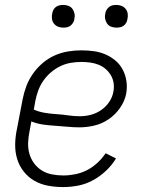

<svg xmlns="http://www.w3.org/2000/svg" viewBox="-20 -746 590 778"><path d="M236 12Q204 12 174.5 6.5Q145 1 119.5 -13.5Q94 -28 76 -51Q58 -74 49.5 -102Q41 -130 41.5 -161.5Q42 -193 49 -225L72 -345Q77 -371 87 -397.5Q97 -424 114 -448Q131 -472 153.5 -491Q176 -510 202 -521.5Q228 -533 255.5 -537.5Q283 -542 309 -542Q336 -542 361 -538.5Q386 -535 408.5 -525Q431 -515 449 -499.5Q467 -484 478 -462.5Q489 -441 492.5 -416Q496 -391 491 -365Q485 -335 465.5 -307.5Q446 -280 419 -262Q392 -244 361.5 -237Q331 -230 302 -230Q277 -230 252.5 -232.5Q228 -235 202.5 -236.5Q177 -238 153 -241.5Q129 -245 107 -254L100 -216Q95 -192 94 -168.5Q93 -145 99 -123.5Q105 -102 118 -84.5Q131 -67 149 -55.5Q167 -44 190 -39.5Q213 -35 237 -35Q260 -35 285 -40Q310 -45 332.5 -56.5Q355 -68 374.5 -86Q394 -104 408 -125L450 -104Q434 -77 409.5 -54Q385 -31 356.5 -15.5Q328 0 297 6Q266 12 236 12ZM304 -275Q325 -275 347 -280.5Q369 -286 388.5 -299Q408 -312 421.5 -331.5Q435 -351 439 -372Q443 -391 440.5 -408.5Q438 -426 429.5 -440.5Q421 -455 408.5 -466Q396 -477 380 -483.5Q364 -490 346 -492.5Q328 -495 310 -495Q289 -495 267.5 -491.5Q246 -488 225 -478Q204 -468 186 -452.5Q168 -437 155 -418Q142 -399 134.5 -378Q127 -357 123 -336L117 -302Q137 -293 160.5 -289Q184 -285 208.5 -283.5Q233 -282 256.5 -278.5Q280 -275 304 -275ZM452 -634Q440 -634 430 -638Q420 -642 414 -650.5Q408 -659 406 -670Q404 -681 407 -693Q408 -700 412.5 -707Q417 -714 423 -718.5Q429 -723 436.5 -724.5Q444 -726 452 -726Q463 -726 473 -722Q483 -718 489.5 -709.5Q496 -701 497.5 -690Q499 -679 496 -667Q495 -660 491 -653Q487 -646 480.5 -641.5Q474 -637 466.5 -635.5Q459 -634 452 -634ZM236 -634Q225 -634 215 -638Q205 -642 198.5 -650.5Q192 -659 190.5 -670Q189 -681 192 -693Q193 -700 197 -707Q201 -714 207.5 -718.5Q214 -723 221.5 -724.5Q229 -726 236 -726Q248 -726 258 -722Q268 -718 274 -709.5Q280 -701 282 -690Q284 -679 281 -667Q280 -660 275.5 -653Q271 -646 265 -641.5Q259 -637 251.5 -635.5Q244 -634 236 -634Z"/></svg>

Font: Lode Dark Term
Style: Italic
Weight: 400
Italic angle: -11°
Monospace: yes
Designer: Belleve Invis
Foundry: Belleve Invis
Version: Version 29.2.0